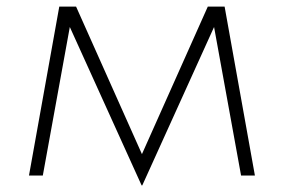

<svg xmlns="http://www.w3.org/2000/svg" viewBox="-20 -533 862 583"><path d="M192 -451 110 0H68L160 -513H211L411 -65L611 -513H662L754 0H712L630 -451L412 30H410Z"/></svg>

Font: Lineal Thin
Style: Regular
Weight: 200
Designer: Created by Frank Adebiaye with contributions from Anton Moglia & Ariel Martín Pérez
Created by Frank ADEBIAYE with FontF
Foundry: Velvetyne Type Foundry
Version: Version 2.000;Glyphs 3.2 (3227)